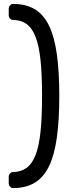

<svg xmlns="http://www.w3.org/2000/svg" viewBox="-20 -796 378 975"><path d="M47.4 159Q38 159 31.2 152.2Q24.4 145.4 24.4 136.1V100.9Q24.4 91.5 30.8 84.8Q37.2 78.1 44.9 77.9Q86.7 77.2 115.2 56.3Q143.6 35.5 161 -9.8Q178.3 -55.1 185.9 -128.6Q193.6 -202.2 193.6 -309Q193.6 -415.8 185.9 -489.3Q178.3 -562.8 161 -608Q143.6 -653.3 115.2 -673.8Q86.7 -694.2 44.9 -694.9Q37.2 -695.1 30.8 -701.8Q24.4 -708.5 24.4 -717.9V-753.1Q24.4 -762.4 31.2 -769.2Q38 -776 47.4 -776Q112.1 -776 157.1 -748.9Q202.1 -721.7 229.3 -665.1Q256.5 -608.5 268.8 -519.9Q281.1 -431.3 281.1 -309Q281.1 -186.9 268.8 -98.2Q256.5 -9.5 229.3 47.2Q202.1 103.9 157.1 131.5Q112.1 159 47.4 159Z"/></svg>

Font: Rubik Light
Style: Regular
Weight: 300
Designer: Hubert and Fischer
Foundry: Hubert and Fischer
Version: Version 2.300;gftools[0.9.30]